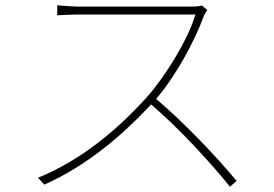

<svg xmlns="http://www.w3.org/2000/svg" viewBox="-20 -698 1040 728"><path d="M766 -660 746 -677C735 -674 721 -673 700 -673C669 -673 307 -673 281 -673C249 -673 197 -678 197 -678V-640C197 -640 251 -643 281 -643C307 -643 691 -643 721 -643C693 -548 608 -410 538 -331C426 -206 285 -89 124 -24L148 2C308 -69 442 -183 553 -302C661 -210 783 -76 852 10L877 -12C806 -98 685 -227 572 -323C646 -409 717 -540 752 -635C754 -641 762 -655 766 -660Z"/></svg>

Font: Harano Aji Gothic CN ExtraLight
Style: Regular
Weight: 250
Foundry: Masamichi Hosoda
Version: HaranoAjiGothicCN-ExtraLight version 20230610;ttx 4.39.4